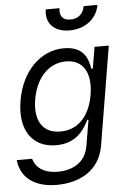

<svg xmlns="http://www.w3.org/2000/svg" viewBox="-65 -827 733 1089"><g transform="rotate(-5 301.5 -282.5)"><path d="M453.8 -781.2C447.4 -744.3 422.6 -711.6 372.9 -711.6C323.2 -711.6 309.7 -744.3 316.1 -781.2H237.9C225.1 -704.5 272.7 -650.6 362.2 -650.6C453.1 -650.6 519.2 -704.5 532 -781.2ZM213.8 215.9C344.5 215.9 459.5 156.2 483 15.6L576 -545.5H495L474.4 -423.3H465.9C456.3 -483.7 431.8 -552.6 320.3 -552.6C186.8 -552.6 77.1 -443.2 49.7 -275.6C21.3 -105.1 101.2 -8.5 228.7 -8.5C340.6 -8.5 387.1 -74.6 417.6 -136.4H424.7L399.9 9.9C384.9 100.9 313.9 142 226.6 142C140.3 142 99.8 102.3 86.6 56.1H-0.7C9.2 154.1 84.2 215.9 213.8 215.9ZM260.7 -83.8C155.5 -83.8 114.7 -163.4 133.5 -277C151.6 -387.8 219.1 -477.3 326 -477.3C427.9 -477.3 468.4 -394.9 448.9 -277C428.6 -156.2 361.5 -83.8 260.7 -83.8Z"/></g></svg>

Font: Riot Sans 2.0
Style: Italic
Weight: 400
Italic angle: -9.39999°
Designer: Rasmus Andersson
Foundry: rsms
Version: Version 3.006;hotconv 1.0.109;makeotfexe 2.5.65596